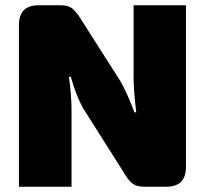

<svg xmlns="http://www.w3.org/2000/svg" viewBox="-20 -710 778 730"><path d="M687 -690V-75Q687 0 612 0H529Q498 0 481.5 -14Q465 -28 445 -63L295 -300Q270 -345 249 -418H242Q252 -348 252 -292V0H52V-615Q52 -690 127 -690H210Q241 -690 257 -676Q273 -662 294 -627L438 -401Q465 -353 491 -283H498Q489 -357 488 -408V-690Z"/></svg>

Font: Exo 2.0 Black
Style: Regular
Weight: 900
Designer: Natanael Gama
Version: Version 1.001;PS 001.001;hotconv 1.0.70;makeotf.lib2.5.58329